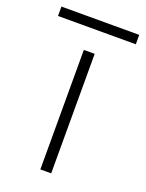

<svg xmlns="http://www.w3.org/2000/svg" viewBox="-200 -687 569 749"><g transform="rotate(20 84.5 -312.5)"><path d="M63 0V-496H108V0ZM-77 -586V-625H246V-586Z"/></g></svg>

Font: DM Sans 28pt ExtraLight
Style: Regular
Weight: 250
Version: Version 4.004;gftools[0.9.30]